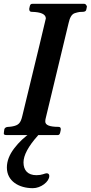

<svg xmlns="http://www.w3.org/2000/svg" viewBox="-23 -707 475 1005"><path d="M217 -611C214 -596 173 -426 94 -101C85 -62 74 -51 40 -45C24 -41 8 -47 0 -32L-2 -19L-3 -9C-4 -3 1 0 12 0H279C286 0 290 -4 292 -13L295 -27V-29C296 -38 292 -43 283 -43C237 -43 214 -52 214 -71C214 -78 215 -83 216 -87L336 -586C342 -613 351 -632 368 -638L382 -642C388 -644 397 -645 409 -645C421 -645 428 -649 429 -658L432 -673C429 -682 424 -687 418 -687H149C140 -688 135 -684 133 -675L130 -661V-660C130 -650 134 -645 143 -645C191 -644 216 -633 217 -611ZM149 278C191 278 235 244 235 214C235 205 230 200 221 200C217 200 211 202 202 205C193 208 182 210 168 210C122 210 100 184 100 143C100 106 125 59 175 3L189 -14H140C106 9 76 37 51 70C26 103 13 136 13 170C13 241 76 278 149 278Z"/></svg>

Font: fbb
Style: Bold Italic
Weight: 700
Italic angle: -12°
Designer: David J. Perry, Michael Sharpe
Version: Version 0.991